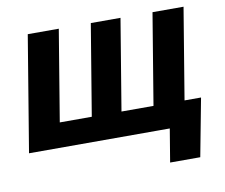

<svg xmlns="http://www.w3.org/2000/svg" viewBox="-77 -641 1043 892"><g transform="rotate(-10 444.0 -195.0)"><path d="M107.8 -545.9H254.2L183.1 -116.4H334.1L405.2 -545.9H545.3L474.2 -116.4H625.2L696.3 -545.9H842.7L752.4 0H17.5ZM655.6 156.2 681.5 0H639.3L658.6 -116.4H849.5L797.8 156.2Z"/></g></svg>

Font: Inter Variable
Style: Italic
Weight: 400
Italic angle: -9.39999°
Designer: Rasmus Andersson
Foundry: rsms
Version: Version 4.001;git-9221beed3